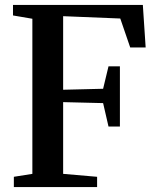

<svg xmlns="http://www.w3.org/2000/svg" viewBox="-20 -763 639 783"><path d="M112 -54V-686.5L33 -700V-743H562.5L574 -569.5H511L470.5 -687.5L237.5 -697V-397L400.5 -401L422.5 -492.5H469V-247H422.5L400.5 -342.5L237.5 -346.5V-54L376 -42V0H36.5V-42Z"/></svg>

Font: Merriweather 60pt SemiBold
Style: Regular
Weight: 600
Version: Version 2.100